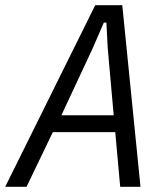

<svg xmlns="http://www.w3.org/2000/svg" viewBox="-51 -718 630 738"><path d="M411 0 392 -210H152L51 0H-31L315 -698H419L489 0ZM363 -534 358 -631H348L306 -534L185 -275H386Z"/></svg>

Font: IBM Plex Sans Condensed
Style: Italic
Weight: 400
Width: 3
Italic angle: -11°
Designer: Mike Abbink, Paul van der Laan, Pieter van Rosmalen
Foundry: Bold Monday
Version: Version 1.3